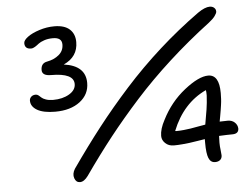

<svg xmlns="http://www.w3.org/2000/svg" viewBox="-54 -846 1207 918"><g transform="rotate(-5 550.0 -387.0)"><path d="M293.9 3.9Q274.9 3.9 267.6 -17.1Q260.3 -38.1 274.9 -62Q346.2 -164.1 413.8 -250.7Q481.4 -337.4 562 -427Q642.6 -516.6 734.4 -599.1Q826.2 -681.6 926.8 -753.9Q960.9 -777.8 984.9 -777.8Q991.2 -777.8 997.8 -775.1Q1004.4 -772.5 1009 -766.4Q1013.7 -760.3 1013.4 -752Q1013.2 -743.7 1003.4 -730.5Q993.7 -717.3 974.1 -702.1Q869.1 -622.6 776.9 -538.6Q684.6 -454.6 606.4 -367.9Q528.3 -281.2 464.4 -200.2Q400.4 -119.1 333 -22.9Q313.5 3.9 293.9 3.9ZM205.1 -341.8Q148.9 -341.8 118.9 -359.1Q88.9 -376.5 88.9 -404.8Q88.9 -415.5 96.9 -423.3Q105 -431.2 119.1 -431.2Q126 -431.2 132.6 -426Q139.2 -420.9 145 -415Q150.9 -409.2 165.3 -404.1Q179.7 -398.9 200.2 -398.9Q245.6 -398.9 277.3 -417.7Q309.1 -436.5 309.1 -465.8Q309.1 -518.1 200.2 -518.1Q157.2 -518.1 157.2 -545.9Q157.2 -578.6 187 -584Q221.2 -590.3 244.1 -609.6Q267.1 -628.9 267.1 -659.2Q267.1 -692.9 224.1 -692.9Q200.2 -692.9 181.9 -686.5Q163.6 -680.2 154.5 -672.9Q145.5 -665.5 135.5 -659.2Q125.5 -652.8 116.2 -652.8Q85.9 -652.8 85.9 -681.2Q85.9 -694.8 106.9 -710.4Q127.9 -726.1 163.6 -737.5Q199.2 -749 235.8 -749Q284.2 -749 309.1 -726.6Q334 -704.1 334 -665Q334 -594.2 265.1 -563Q369.1 -548.8 369.1 -465.8Q369.1 -410.6 324 -376.2Q278.8 -341.8 205.1 -341.8ZM945.8 -35.2Q924.3 -35.2 915 -57.4Q905.8 -79.6 905.8 -130.9V-148.9Q900.4 -147.9 870.6 -143.3Q840.8 -138.7 830.1 -137.2Q819.3 -135.7 797.1 -133.8Q774.9 -131.8 755.9 -131.8Q731 -131.8 715.1 -147Q699.2 -162.1 699.2 -182.1Q699.2 -215.3 722.2 -257.8Q763.7 -340.3 833.3 -395.3Q902.8 -450.2 948.2 -450.2Q1001 -450.2 1001 -361.8Q1001 -347.2 1000.2 -333.5Q999.5 -319.8 997.1 -303.7Q994.6 -287.6 993.4 -279.3Q992.2 -271 988.5 -251Q984.9 -231 983.9 -226.1Q996.1 -227.1 1022.9 -227.1Q1043 -227.1 1055.9 -215.1Q1068.8 -203.1 1069.8 -186Q1069.8 -160.2 1039.1 -160.2Q1015.1 -160.2 975.1 -158.2Q974.1 -148.4 974.1 -126Q974.1 -108.9 976.6 -90.3Q979 -71.8 979 -64.9Q979 -50.8 970 -43Q960.9 -35.2 945.8 -35.2ZM933.1 -356Q933.1 -375 931.2 -381.8Q819.8 -329.6 768.1 -200.2Q770 -199.2 774.9 -199.2Q791.5 -199.2 810.3 -201.2Q829.1 -203.1 842.8 -205.3Q856.4 -207.5 878.9 -211.7Q901.4 -215.8 914.1 -217.8Q915.5 -227.1 919.9 -251.7Q924.3 -276.4 926.3 -289.1Q928.2 -301.8 930.4 -321Q932.6 -340.3 933.1 -356Z"/></g></svg>

Font: Shantell Sans Bouncy
Style: Regular
Weight: 300
Designer: Stephen Nixon, Anya Danilova, Shantell Martin
Foundry: Arrow Type
Version: Version 1.006;[9816181b4]